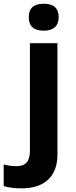

<svg xmlns="http://www.w3.org/2000/svg" viewBox="-84 -780 409 1040"><path d="M34.2 240.2C157.2 240.2 227.1 174.8 227.1 59.1V-545.9H78.1V37.1C78.1 91.8 56.2 120.1 5.9 120.1C-18.1 120.1 -41 117.2 -64 110.8V228C-36.6 236.3 -3.9 240.2 34.2 240.2ZM71.8 -687C71.8 -638.2 98.6 -613.8 152.8 -613.8C207 -613.8 233.9 -640.6 233.9 -687C233.9 -735.4 207 -759.8 152.8 -759.8C98.6 -759.8 71.8 -735.4 71.8 -687Z"/></svg>

Font: Samim
Style: Bold
Weight: 700
Foundry: DejaVu fonts team - Redesigned by Saber Rastikerdar
Version: Version 4.0.5